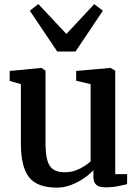

<svg xmlns="http://www.w3.org/2000/svg" viewBox="-20 -892 670 924"><path d="M487.5 9.5Q458 9.5 443.8 -2.2Q429.5 -14 429.5 -41V-73Q411.5 -53.5 383.8 -34.2Q356 -15 322.5 -2Q289 11 253.5 11Q159.5 11 120 -38.8Q80.5 -88.5 80.5 -201.5V-487L26.5 -502.5V-550.5L177.5 -565H179.5L199 -552V-206Q199 -154.5 207 -123.2Q215 -92 235.2 -77.5Q255.5 -63 292.5 -63Q320.5 -63 344 -71.8Q367.5 -80.5 386 -92.5Q404.5 -104.5 416 -115V-487L346.5 -503.5V-550.5L508.5 -565H511.5L534.5 -552V-54H592L591.5 -5.5Q574 -1.5 547.8 4Q521.5 9.5 487.5 9.5ZM255.5 -644 123.5 -840.5 164.5 -872.5 299.5 -728.5 433.5 -872 475 -840.5 343.5 -644Z"/></svg>

Font: Merriweather 24pt SemiBold
Style: Regular
Weight: 600
Designer: Eben Sorkin
Foundry: Eben Sorkin
Version: Version 2.100